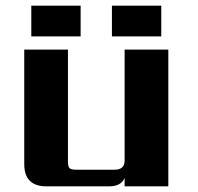

<svg xmlns="http://www.w3.org/2000/svg" viewBox="-20 -661 702 681"><path d="M552 -641V-532H377V-641ZM266 -641V-532H91V-641ZM422 -485H577V0H422V-30Q410 0 366 0H145Q66 0 66 -79V-485H221V-90Q221 -70 226.5 -64.5Q232 -59 252 -59H386Q422 -59 422 -91Z"/></svg>

Font: Sarpanch
Style: Bold
Weight: 700
Designer: Manushi Parikh (Devanagari and Latin), Jyotish Sonowal (Devanagari)
Foundry: Indian Type Foundry
Version: Version 2.004;PS 1.0;hotconv 1.0.78;makeotf.lib2.5.61930; tt